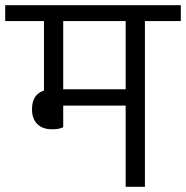

<svg xmlns="http://www.w3.org/2000/svg" viewBox="-40 -718 715 738"><path d="M161 -221Q123 -221 103 -241.5Q83 -262 83 -298Q83 -355 129 -370V-637H-20V-698H655V-637H517V0H443V-312H203V-229Q187 -221 161 -221ZM203 -637V-375H443V-637Z"/></svg>

Font: IBM Plex Sans Devanagari
Style: Regular
Weight: 400
Designer: Mike Abbink, Paul van der Laan, Pieter van Rosmalen, Erin McLaughlin
Foundry: Bold Monday
Version: Version 1.1